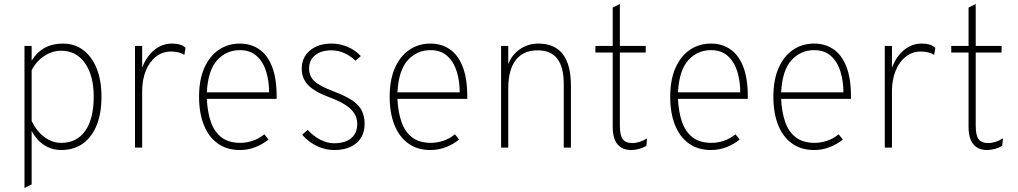

<svg xmlns="http://www.w3.org/2000/svg" viewBox="-20 -742 5119 965"><path d="M103 203V-511H139V-437Q192 -523 296 -523Q355 -523 398.5 -490.2Q442 -457.5 466 -397.5Q490 -337.5 490 -256Q490 -172.5 465.8 -112.5Q441.5 -52.5 396.2 -20.2Q351 12 288 12Q240 12 201.5 -13.2Q163 -38.5 139 -84V185ZM288 -24Q366 -24 408.5 -84.5Q451 -145 451 -256Q451 -362.5 407 -424.8Q363 -487 288 -487Q243 -487 203 -461Q163 -435 139 -389V-134Q164.5 -81.5 203.5 -52.8Q242.5 -24 288 -24Z M658.5 0V-511H694.5V-402Q716.5 -459 755.8 -491Q795 -523 844.5 -523Q890 -523 912.5 -502L906.5 -466Q894 -474.5 876.2 -478.8Q858.5 -483 839.5 -483Q797 -483 764.2 -457.5Q731.5 -432 713 -386.8Q694.5 -341.5 694.5 -283V0Z M1185.5 12Q1120.5 12 1074.8 -20.5Q1029 -53 1004.8 -113.2Q980.5 -173.5 980.5 -256Q980.5 -341 1007 -400.8Q1033.5 -460.5 1079.8 -491.8Q1126 -523 1185.5 -523Q1240 -523 1281.8 -495Q1323.5 -467 1347 -408Q1370.5 -349 1370.5 -256Q1370.5 -253 1370.5 -250.5Q1370.5 -248 1370.5 -245H1019.5Q1022.5 -180 1039.5 -130.2Q1056.5 -80.5 1092.5 -52.2Q1128.5 -24 1188.5 -24Q1218 -24 1249.5 -34.2Q1281 -44.5 1308.5 -67L1329.5 -41Q1302.5 -18 1264.8 -3Q1227 12 1185.5 12ZM1019.5 -278H1332.5Q1332.5 -334 1317.8 -382.2Q1303 -430.5 1270.5 -460.2Q1238 -490 1185.5 -490Q1117.5 -490 1071.5 -439.5Q1025.5 -389 1019.5 -278Z M1659.5 12Q1614.5 12 1573 -7.8Q1531.5 -27.5 1498.5 -65L1526.5 -89Q1556 -57 1590.5 -39.5Q1625 -22 1658.5 -22Q1715 -22 1745.2 -47.5Q1775.5 -73 1775.5 -120Q1775.5 -148 1761 -171.5Q1746.5 -195 1715.5 -215Q1684.5 -235 1635.5 -253Q1561.5 -280.5 1529 -314Q1496.5 -347.5 1496.5 -397Q1496.5 -453.5 1537.8 -488.2Q1579 -523 1646.5 -523Q1688 -523 1727 -506.5Q1766 -490 1793.5 -460L1766.5 -437Q1711.5 -489 1645.5 -489Q1594 -489 1563.8 -464.5Q1533.5 -440 1533.5 -397Q1533.5 -359.5 1560 -334.2Q1586.5 -309 1658.5 -282Q1717 -260 1750.8 -237Q1784.5 -214 1798.5 -185.8Q1812.5 -157.5 1812.5 -120Q1812.5 -58.5 1771.8 -23.2Q1731 12 1659.5 12Z M2143.5 12Q2078.5 12 2032.8 -20.5Q1987 -53 1962.8 -113.2Q1938.5 -173.5 1938.5 -256Q1938.5 -341 1965 -400.8Q1991.5 -460.5 2037.8 -491.8Q2084 -523 2143.5 -523Q2198 -523 2239.8 -495Q2281.5 -467 2305 -408Q2328.5 -349 2328.5 -256Q2328.5 -253 2328.5 -250.5Q2328.5 -248 2328.5 -245H1977.5Q1980.5 -180 1997.5 -130.2Q2014.5 -80.5 2050.5 -52.2Q2086.5 -24 2146.5 -24Q2176 -24 2207.5 -34.2Q2239 -44.5 2266.5 -67L2287.5 -41Q2260.5 -18 2222.8 -3Q2185 12 2143.5 12ZM1977.5 -278H2290.5Q2290.5 -334 2275.8 -382.2Q2261 -430.5 2228.5 -460.2Q2196 -490 2143.5 -490Q2075.5 -490 2029.5 -439.5Q1983.5 -389 1977.5 -278Z M2498.5 0V-511H2534.5V-419Q2552 -466.5 2593.2 -494.8Q2634.5 -523 2685.5 -523Q2767.5 -523 2808.5 -470Q2849.5 -417 2849.5 -312V0H2813.5V-319Q2813.5 -404.5 2781 -446.8Q2748.5 -489 2682.5 -489Q2610 -489 2572.2 -440.2Q2534.5 -391.5 2534.5 -297V0Z M3153.5 12Q3107 12 3083.2 -17.2Q3059.5 -46.5 3059.5 -104V-478H2972.5V-511H3059.5V-704L3095.5 -722V-511H3225.5V-478H3095.5V-109Q3095.5 -62.5 3109.8 -42.8Q3124 -23 3157.5 -23Q3195.5 -23 3232.5 -47L3228.5 -9Q3213.5 0.5 3193 6.2Q3172.5 12 3153.5 12Z M3553.5 12Q3488.5 12 3442.8 -20.5Q3397 -53 3372.8 -113.2Q3348.5 -173.5 3348.5 -256Q3348.5 -341 3375 -400.8Q3401.5 -460.5 3447.8 -491.8Q3494 -523 3553.5 -523Q3608 -523 3649.8 -495Q3691.5 -467 3715 -408Q3738.5 -349 3738.5 -256Q3738.5 -253 3738.5 -250.5Q3738.5 -248 3738.5 -245H3387.5Q3390.5 -180 3407.5 -130.2Q3424.5 -80.5 3460.5 -52.2Q3496.5 -24 3556.5 -24Q3586 -24 3617.5 -34.2Q3649 -44.5 3676.5 -67L3697.5 -41Q3670.5 -18 3632.8 -3Q3595 12 3553.5 12ZM3387.5 -278H3700.5Q3700.5 -334 3685.8 -382.2Q3671 -430.5 3638.5 -460.2Q3606 -490 3553.5 -490Q3485.5 -490 3439.5 -439.5Q3393.5 -389 3387.5 -278Z M4072 12Q4007 12 3961.2 -20.5Q3915.5 -53 3891.2 -113.2Q3867 -173.5 3867 -256Q3867 -341 3893.5 -400.8Q3920 -460.5 3966.2 -491.8Q4012.5 -523 4072 -523Q4126.5 -523 4168.2 -495Q4210 -467 4233.5 -408Q4257 -349 4257 -256Q4257 -253 4257 -250.5Q4257 -248 4257 -245H3906Q3909 -180 3926 -130.2Q3943 -80.5 3979 -52.2Q4015 -24 4075 -24Q4104.5 -24 4136 -34.2Q4167.5 -44.5 4195 -67L4216 -41Q4189 -18 4151.2 -3Q4113.5 12 4072 12ZM3906 -278H4219Q4219 -334 4204.2 -382.2Q4189.5 -430.5 4157 -460.2Q4124.5 -490 4072 -490Q4004 -490 3958 -439.5Q3912 -389 3906 -278Z M4427 0V-511H4463V-402Q4485 -459 4524.2 -491Q4563.5 -523 4613 -523Q4658.5 -523 4681 -502L4675 -466Q4662.5 -474.5 4644.8 -478.8Q4627 -483 4608 -483Q4565.5 -483 4532.8 -457.5Q4500 -432 4481.5 -386.8Q4463 -341.5 4463 -283V0Z M4942 12Q4895.5 12 4871.8 -17.2Q4848 -46.5 4848 -104V-478H4761V-511H4848V-704L4884 -722V-511H5014V-478H4884V-109Q4884 -62.5 4898.2 -42.8Q4912.5 -23 4946 -23Q4984 -23 5021 -47L5017 -9Q5002 0.5 4981.5 6.2Q4961 12 4942 12Z"/></svg>

Font: Overpass Thin
Style: Regular
Weight: 250
Designer: Delve Withrington, Dave Bailey, Thomas Jockin
Foundry: Delve Fonts LLC
Version: Version 4.000